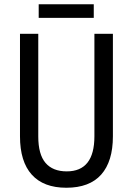

<svg xmlns="http://www.w3.org/2000/svg" viewBox="-20 -873 625 903"><path d="M511 -232Q511 -114 456 -52Q401 10 292 10Q185 10 129.5 -51.5Q74 -113 74 -232V-714H160V-231Q160 -147 194 -107Q228 -67 294 -67Q424 -67 424 -232V-714H511ZM421 -853V-789H162V-853Z"/></svg>

Font: Noto Sans Gurmukhi Condensed
Style: Regular
Weight: 400
Width: 3
Designer: Jelle Bosma - Monotype Design Team
Foundry: Monotype Imaging Inc.
Version: Version 2.004; ttfautohint (v1.8.4.7-5d5b)